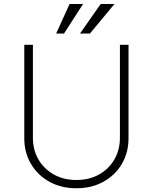

<svg xmlns="http://www.w3.org/2000/svg" viewBox="-20 -958 787 989"><path d="M597.7 -727.3H642V-245.7Q642 -171.9 607.6 -113.6Q573.2 -55.4 512.6 -21.8Q452.1 11.7 373.6 11.7Q295.5 11.7 234.7 -21.8Q174 -55.4 139.6 -113.6Q105.1 -171.9 105.1 -245.7V-727.3H149.5V-248.2Q149.5 -185.7 178.1 -136.5Q206.7 -87.4 257.3 -59.1Q307.9 -30.9 373.6 -30.9Q439.6 -30.9 490.1 -59.1Q540.5 -87.4 569.1 -136.5Q597.7 -185.7 597.7 -248.2ZM392 -785.2 498.6 -937.5H569.6L443.2 -785.2ZM269.2 -785.2 338.4 -937.5H408L309.7 -785.2Z"/></svg>

Font: Inter Extra Light BETA
Style: Regular
Weight: 200
Designer: Rasmus Andersson
Foundry: rsms
Version: Version 3.011;git-f93a4a705